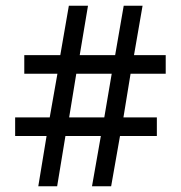

<svg xmlns="http://www.w3.org/2000/svg" viewBox="-20 -652 633 672"><path d="M143 -176 114 0H180L209 -176H333L302 0H369L400 -176H529V-241H412L437 -394H560V-459H449L479 -632H413L383 -459H259L288 -632H221L191 -459H65V-394H181L154 -241H33V-176ZM345 -241H222L247 -394H371Z"/></svg>

Font: Noto Sans Bengali SemiCondensed
Style: Regular
Weight: 400
Width: 4
Designer: Jelle Bosma - Monotype Design Team
Foundry: Monotype Imaging Inc.
Version: Version 2.003